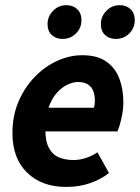

<svg xmlns="http://www.w3.org/2000/svg" viewBox="-20 -726 552 758"><path d="M241.6 12Q144.7 12 86.9 -44.5Q29.1 -100.9 29.1 -200.5Q29.1 -269.5 53.4 -325.8Q77.8 -382 117.7 -423Q157.6 -464 206.5 -486Q255.4 -508 304.5 -508Q364.2 -508 399.8 -482.9Q435.4 -457.8 451.2 -415.7Q467 -373.6 467 -322Q467 -298.3 462.8 -275.7Q458.7 -253.2 453.4 -235Q448 -216.9 443.6 -207.3H130.6L141.3 -300.7H350.6Q353 -308.4 353.8 -314.6Q354.6 -320.8 354.6 -329.1Q354.6 -349.2 348.5 -365.8Q342.4 -382.4 327.7 -392.3Q313 -402.3 288 -402.3Q269.4 -402.3 247 -392.1Q224.6 -381.9 204.7 -359.8Q184.7 -337.6 171.9 -301.9Q159 -266.2 159 -215.1Q159 -167.5 173.5 -141.2Q188 -114.9 213.1 -104.5Q238.2 -94.2 270.3 -94.2Q294.8 -94.2 320.6 -102.8Q346.3 -111.5 364.5 -124.8L410.3 -43.1Q379.8 -18.6 336.5 -3.3Q293.3 12 241.6 12ZM226.7 -572.3Q201.5 -572.3 184.6 -587.6Q167.7 -602.8 167.7 -631.3Q167.7 -660.7 189.3 -683.1Q210.8 -705.6 242.6 -705.6Q267.8 -705.6 284.7 -689.9Q301.6 -674.2 301.6 -646.2Q301.6 -615.6 280 -594Q258.5 -572.3 226.7 -572.3ZM437.2 -572.3Q412 -572.3 395.1 -587.6Q378.2 -602.8 378.2 -631.3Q378.2 -660.7 399.8 -683.1Q421.3 -705.6 453.1 -705.6Q478.3 -705.6 495.2 -689.9Q512 -674.2 512 -646.2Q512 -615.6 490.5 -594Q469 -572.3 437.2 -572.3Z"/></svg>

Font: Source Sans 3 VF
Style: Italic
Weight: 200
Italic angle: -11°
Designer: Paul D. Hunt
Foundry: Adobe Systems Incorporated
Version: Version 3.042;hotconv 1.0.118;makeotfexe 2.5.65603